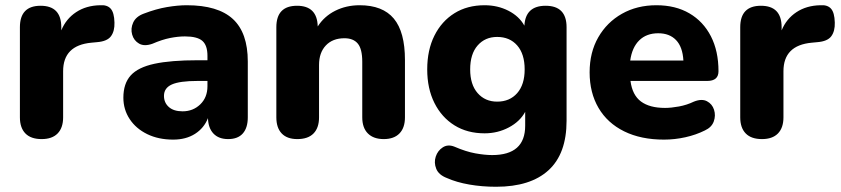

<svg xmlns="http://www.w3.org/2000/svg" viewBox="-20 -522 3212 733"><path d="M139 9Q98 9 77 -12.5Q56 -34 56 -74V-418Q56 -500 135 -500Q214 -500 214 -418V-406Q232 -450 270.5 -475.5Q309 -501 362 -502Q389 -504 402.5 -489Q416 -474 417 -436Q418 -403 403.5 -383.5Q389 -364 350 -361L329 -359Q221 -349 221 -250V-74Q221 -34 200 -12.5Q179 9 139 9Z M641 11Q585 11 542 -10Q499 -31 475 -67.5Q451 -104 451 -149Q451 -203 479 -234Q507 -265 569.5 -278.5Q632 -292 735 -292H772V-309Q772 -349 752.5 -366Q733 -383 686 -383Q660 -383 629.5 -377Q599 -371 562 -355Q531 -344 511 -355.5Q491 -367 484.5 -390Q478 -413 488.5 -436Q499 -459 529 -470Q576 -488 617.5 -495Q659 -502 693 -502Q812 -502 869 -449.5Q926 -397 926 -287V-74Q926 -34 907 -12.5Q888 9 851 9Q815 9 795 -12Q775 -33 774 -71Q759 -33 724.5 -11Q690 11 641 11ZM772 -213H735Q666 -213 636 -199.5Q606 -186 606 -156Q606 -130 624.5 -113.5Q643 -97 677 -97Q717 -97 744.5 -123.5Q772 -150 772 -193Z M1115 9Q1076 9 1055.5 -12.5Q1035 -34 1035 -74V-418Q1035 -500 1114 -500Q1191 -500 1193 -421Q1218 -460 1260 -481Q1302 -502 1353 -502Q1441 -502 1483.5 -451Q1526 -400 1526 -293V-74Q1526 -34 1505 -12.5Q1484 9 1445 9Q1406 9 1384.5 -12.5Q1363 -34 1363 -74V-286Q1363 -335 1346 -355.5Q1329 -376 1295 -376Q1250 -376 1224 -348.5Q1198 -321 1198 -274V-74Q1198 -34 1177 -12.5Q1156 9 1115 9Z M1878 -134Q1926 -134 1954.5 -166.5Q1983 -199 1983 -257Q1983 -316 1954.5 -348.5Q1926 -381 1878 -381Q1832 -381 1803.5 -348.5Q1775 -316 1775 -257Q1775 -199 1803.5 -166.5Q1832 -134 1878 -134ZM1874 191Q1820 191 1771.5 182.5Q1723 174 1687 158Q1655 146 1645.5 122.5Q1636 99 1643.5 76Q1651 53 1670.5 40.5Q1690 28 1715 38Q1759 57 1795 63.5Q1831 70 1859 70Q1985 70 1985 -42V-95Q1965 -58 1922.5 -35.5Q1880 -13 1830 -13Q1764 -13 1715 -43.5Q1666 -74 1638.5 -129Q1611 -184 1611 -257Q1611 -331 1638.5 -386Q1666 -441 1715 -471.5Q1764 -502 1830 -502Q1880 -502 1921 -481Q1962 -460 1982 -424Q1986 -500 2063 -500Q2143 -500 2143 -418V-61Q2143 65 2074 128Q2005 191 1874 191Z M2515 11Q2427 11 2363 -20.5Q2299 -52 2265 -110Q2231 -168 2231 -246Q2231 -322 2264 -379.5Q2297 -437 2354.5 -469.5Q2412 -502 2486 -502Q2559 -502 2612 -471Q2665 -440 2694 -383.5Q2723 -327 2723 -250Q2723 -213 2680 -213H2387Q2394 -159 2427 -134.5Q2460 -110 2519 -110Q2542 -110 2572 -115.5Q2602 -121 2629 -134Q2659 -146 2679 -135.5Q2699 -125 2706 -103Q2713 -81 2705 -58.5Q2697 -36 2671 -24Q2637 -7 2596.5 2Q2556 11 2515 11ZM2386 -291H2589Q2586 -343 2561 -369Q2536 -395 2493 -395Q2448 -395 2420.5 -368Q2393 -341 2386 -291Z M2889 9Q2848 9 2827 -12.5Q2806 -34 2806 -74V-418Q2806 -500 2885 -500Q2964 -500 2964 -418V-406Q2982 -450 3020.5 -475.5Q3059 -501 3112 -502Q3139 -504 3152.5 -489Q3166 -474 3167 -436Q3168 -403 3153.5 -383.5Q3139 -364 3100 -361L3079 -359Q2971 -349 2971 -250V-74Q2971 -34 2950 -12.5Q2929 9 2889 9Z"/></svg>

Font: Chiron GoRound TC EB
Style: Regular
Weight: 700
Designer: Ryoko NISHIZUKA 西塚涼子 (kana, bopomofo & ideographs); Paul D. Hunt (Latin, Greek & Cyrillic); Sandoll Communications 산돌커뮤니
Foundry: Adobe
Version: Version 1.000;hotconv 1.1.1;makeotfexe 2.6.0